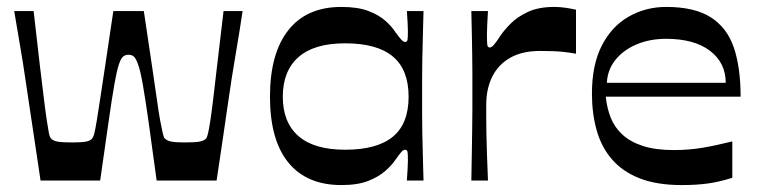

<svg xmlns="http://www.w3.org/2000/svg" viewBox="-20 -521 2191 554"><path d="M97 0Q87 -67 79.5 -117.5Q72 -168 65.5 -210.5Q59 -253 53 -294.5Q47 -336 39 -382.5Q31 -429 21 -489H77Q87 -399 94.5 -336.5Q102 -274 107 -233.5Q112 -193 115.5 -170.5Q119 -148 121 -137.5Q123 -127 126 -123Q132 -115 145.5 -112.5Q159 -110 188 -110Q215 -110 228.5 -112.5Q242 -115 247 -123Q250 -127 252.5 -137.5Q255 -148 259 -171.5Q263 -195 269 -235.5Q275 -276 284.5 -338Q294 -400 307 -489H395Q408 -400 417.5 -338Q427 -276 432.5 -235.5Q438 -195 442.5 -171.5Q447 -148 449.5 -137.5Q452 -127 454 -123Q461 -115 474 -112.5Q487 -110 514 -110Q543 -110 556.5 -112.5Q570 -115 576 -123Q578 -127 580.5 -137.5Q583 -148 586.5 -170.5Q590 -193 595 -233.5Q600 -274 607 -336.5Q614 -399 625 -489H680Q671 -429 663 -382.5Q655 -336 648.5 -294.5Q642 -253 636 -210.5Q630 -168 622.5 -117.5Q615 -67 605 0H432Q418 -104 408.5 -171Q399 -238 392 -277.5Q385 -317 378.5 -335Q372 -353 366 -358Q360 -363 351 -363Q342 -363 335.5 -358Q329 -353 323 -335Q317 -317 310 -277.5Q303 -238 293.5 -171Q284 -104 269 0Z M965 13Q865 13 812 -52Q759 -117 759 -242Q759 -367 812 -434Q865 -501 965 -501Q1012 -501 1042.5 -489.5Q1073 -478 1092 -461Q1111 -444 1121 -428Q1133 -412 1138.5 -406Q1144 -400 1149 -400Q1155 -400 1156 -407Q1157 -414 1157 -433Q1157 -442 1156 -457.5Q1155 -473 1154 -489H1202Q1201 -446 1200 -412Q1199 -378 1198.5 -349Q1198 -320 1198 -294Q1198 -268 1198 -242Q1198 -216 1198 -191Q1198 -166 1198.5 -137.5Q1199 -109 1200 -75.5Q1201 -42 1202 0H1154Q1155 -16 1156 -31.5Q1157 -47 1157 -58Q1157 -75 1156 -82Q1155 -89 1149 -89Q1144 -89 1138.5 -83Q1133 -77 1121 -60Q1111 -45 1092 -28Q1073 -11 1042.5 1Q1012 13 965 13ZM976 -89Q1068 -89 1113.5 -126.5Q1159 -164 1159 -242Q1159 -320 1113.5 -358Q1068 -396 976 -396Q886 -396 841 -356Q796 -316 796 -242Q796 -168 841 -128.5Q886 -89 976 -89Z M1340 0Q1341 -49 1341.5 -86Q1342 -123 1342.5 -152.5Q1343 -182 1343 -207.5Q1343 -233 1343 -259Q1343 -284 1343 -310Q1343 -336 1342.5 -363.5Q1342 -391 1341.5 -421.5Q1341 -452 1340 -489H1388Q1387 -471 1386 -453Q1385 -435 1385 -423Q1385 -400 1386 -392Q1387 -384 1393 -384Q1398 -384 1404.5 -391Q1411 -398 1424 -418Q1434 -433 1453 -452.5Q1472 -472 1503 -486.5Q1534 -501 1579 -501Q1596 -501 1612.5 -498.5Q1629 -496 1642 -493V-366Q1626 -369 1603.5 -371.5Q1581 -374 1538 -374Q1487 -374 1452.5 -354.5Q1418 -335 1400.5 -300Q1383 -265 1383 -219Q1383 -198 1383 -178.5Q1383 -159 1383.5 -135Q1384 -111 1385 -79Q1386 -47 1388 0Z M1947 13Q1875 13 1825.5 -6.5Q1776 -26 1745.5 -61.5Q1715 -97 1701.5 -145.5Q1688 -194 1688 -251Q1688 -334 1716.5 -389.5Q1745 -445 1794 -473Q1843 -501 1902 -501Q1984 -501 2031 -471Q2078 -441 2097.5 -383.5Q2117 -326 2117 -242H1728Q1731 -210 1742 -182Q1753 -154 1775.5 -133Q1798 -112 1834.5 -100Q1871 -88 1924 -88Q1967 -88 2006 -94.5Q2045 -101 2093 -113V-8Q2055 4 2022 8.5Q1989 13 1947 13ZM2074 -282Q2074 -340 2028.5 -374.5Q1983 -409 1902 -409Q1855 -409 1817 -393Q1779 -377 1756 -348.5Q1733 -320 1731 -282Z"/></svg>

Font: Ojuju SemiBold
Style: Regular
Weight: 600
Designer: Chisaokwu Joboson, Mirko Velimirovic
Foundry: Udi Foundry
Version: Version 1.000